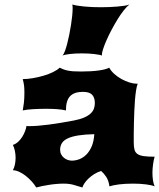

<svg xmlns="http://www.w3.org/2000/svg" viewBox="-20 -828 708 853"><path d="M37.1 -71.8Q43.5 -83 46.4 -97.7Q49.3 -112.3 49.3 -127.4Q49.3 -143.1 45.9 -158.7Q42.5 -174.3 37.1 -184.1Q50.3 -188.5 60.8 -198.2Q71.3 -208 78.9 -220.2Q86.4 -232.4 91.3 -245.1Q96.2 -257.8 97.7 -268.6Q100.1 -267.6 103 -267.6Q106 -267.6 109.4 -267.6Q145.5 -267.6 196.8 -274.4Q248 -281.2 307.6 -292.5Q335.4 -297.9 353.5 -305.7Q371.6 -313.5 382.3 -323.5Q393.1 -333.5 397.2 -345.2Q401.4 -356.9 401.4 -370.1Q401.4 -394 389.4 -407Q377.4 -419.9 348.1 -419.9Q309.6 -419.9 291.3 -400.6Q272.9 -381.3 272.9 -337.4Q256.8 -341.3 233.9 -343Q210.9 -344.7 183.1 -344.7Q168.9 -344.7 154.5 -344.2Q140.1 -343.8 126.5 -343Q112.8 -342.3 101.1 -340.8Q89.4 -339.4 81.1 -337.4Q84 -352.5 86.2 -371.6Q88.4 -390.6 88.4 -416Q88.4 -424.3 88.1 -431.4Q87.9 -438.5 87.2 -445.3Q86.4 -452.1 85 -459.7Q83.5 -467.3 81.1 -476.6Q101.6 -476.6 126 -480.7Q150.4 -484.9 173.6 -491.7Q196.8 -498.5 215.8 -507.8Q234.9 -517.1 245.1 -527.3Q253.9 -522.9 262.2 -519.8Q270.5 -516.6 281.2 -514.4Q292 -512.2 306.2 -511.2Q320.3 -510.3 340.3 -510.3Q386.2 -510.3 418.7 -514.9Q451.2 -519.5 465.3 -527.3Q473.1 -512.7 487.8 -499.5Q502.4 -486.3 519.8 -476.8Q537.1 -467.3 554.9 -461.7Q572.8 -456.1 587.4 -456.1H591.8Q587.4 -445.3 584.5 -426.3Q581.5 -407.2 579.6 -383.5Q577.6 -359.9 576.7 -333.5Q575.7 -307.1 575 -281.5Q574.2 -255.9 574.2 -233.4Q574.2 -210.9 574.2 -195.3Q574.2 -175.3 577.6 -162.8Q581.1 -150.4 591.1 -143.6Q601.1 -136.7 619.4 -134.3Q637.7 -131.8 667 -131.8Q665 -126 663.3 -117.4Q661.6 -108.9 660.2 -99.1Q658.7 -89.4 658 -79.6Q657.2 -69.8 657.2 -61.5Q657.2 -23.4 667 0Q655.3 -5.4 628.9 -8.8Q602.5 -12.2 571.3 -12.2Q536.1 -12.2 509 -8.8Q481.9 -5.4 466.3 0Q462.4 -26.9 451.4 -43Q440.4 -59.1 429.2 -68.4Q412.1 -63 397.9 -54Q383.8 -44.9 372.8 -34.4Q361.8 -23.9 355 -13.4Q348.1 -2.9 346.2 4.9Q335 2 325.9 -1Q316.9 -3.9 307.6 -6.6Q298.3 -9.3 287.6 -10.7Q276.9 -12.2 262.2 -12.2Q247.1 -12.2 230.2 -10.7Q213.4 -9.3 196.8 -6.6Q180.2 -3.9 165.8 -1Q151.4 2 141.1 4.9Q132.8 -8.8 120.6 -22.2Q108.4 -35.6 94.5 -46.6Q80.6 -57.6 65.7 -64.5Q50.8 -71.3 37.1 -71.8ZM247.1 -162.6Q247.1 -150.9 252 -141.8Q256.8 -132.8 264.4 -126.7Q272 -120.6 281.2 -117.4Q290.5 -114.3 299.3 -114.3Q315.4 -114.3 332.3 -120.6Q349.1 -127 363.3 -140.9Q377.4 -154.8 387.2 -177.2Q397 -199.7 398.9 -231.9Q356.9 -231 327.9 -226.3Q298.8 -221.7 280.8 -213.1Q262.7 -204.6 254.9 -191.9Q247.1 -179.2 247.1 -162.6ZM257.8 -581.1Q262.7 -586.4 268.1 -600.3Q273.4 -614.3 278.3 -632.8Q283.2 -651.4 287.6 -673.3Q292 -695.3 295.4 -716.8Q298.8 -738.3 300.8 -757.8Q302.7 -777.3 302.7 -791Q302.7 -802.2 301.3 -808.1Q309.6 -805.2 323.5 -803Q337.4 -800.8 354.2 -799.1Q371.1 -797.4 390.1 -796.6Q409.2 -795.9 427.7 -795.9Q445.3 -795.9 464.4 -796.6Q483.4 -797.4 501 -798.8Q518.6 -800.3 533 -802.5Q547.4 -804.7 555.2 -808.1Q543 -798.8 529.1 -781Q515.1 -763.2 501.7 -741.2Q488.3 -719.2 475.6 -695.3Q462.9 -671.4 453.4 -649.7Q443.8 -627.9 438.2 -610.6Q432.6 -593.3 432.6 -584.5Q432.6 -582 433.1 -581.1Q429.2 -583 420.2 -584.7Q411.1 -586.4 398.9 -587.9Q386.7 -589.4 372.1 -590.1Q357.4 -590.8 342.3 -590.8Q327.6 -590.8 314 -590.1Q300.3 -589.4 288.8 -587.9Q277.3 -586.4 269.3 -584.7Q261.2 -583 257.8 -581.1Z"/></svg>

Font: Arbutus
Style: Regular
Weight: 400
Designer: Karolina Lach
Foundry: Sorkin Type Co.
Version: Version 1.003